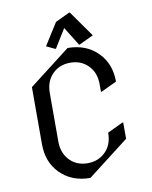

<svg xmlns="http://www.w3.org/2000/svg" viewBox="-103 -1035 894 1130"><g transform="rotate(-10 344.0 -470.5)"><path d="M344.2 19.5Q232.9 19.5 163.6 -51.3Q97.7 -118.7 97.7 -224.6V-566.4L344.2 -756.8Q455.6 -756.8 524.9 -686Q590.8 -618.7 590.8 -512.7L498 -468.8H493.2V-512.7Q493.2 -578.1 458 -618.7Q414.6 -668.9 344.2 -668.9Q273.4 -668.9 230.5 -618.7Q195.3 -578.1 195.3 -512.7V-224.6Q195.3 -160.2 230.5 -118.7Q272.9 -68.4 344.2 -68.4Q414.1 -68.4 458 -118.7Q493.2 -159.2 493.2 -224.6L585.9 -268.6H590.8V-170.9ZM393.6 -960 503.4 -804.7 418.9 -764.6H414.1L345.2 -876L276.4 -764.6H271.5L221.2 -788.6L304.2 -919.9L388.7 -960Z"/></g></svg>

Font: Nova Cut
Style: Book
Weight: 400
Version: Version 2.000